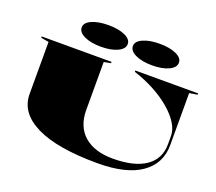

<svg xmlns="http://www.w3.org/2000/svg" viewBox="-151 -1153 1532 1364"><g transform="rotate(20 615.0 -471.5)"><path d="M709 3Q405 3 246.5 -74.5Q88 -152 88 -295V-688L29 -698V-708H557V-698L505 -688V-326Q505 -201 582.5 -133Q660 -65 800 -65Q961 -65 1047.5 -124.5Q1134 -184 1134 -295V-358Q1134 -403 1104.5 -451Q1075 -499 1021 -545.5Q967 -592 895 -631Q823 -670 737 -698V-708H1212V-698L1151 -688V-295Q1151 -155 1038.5 -76Q926 3 709 3ZM835 -946Q912 -946 960.5 -924Q1009 -902 1009 -866Q1009 -829 960.5 -806Q912 -783 835 -783Q759 -783 710 -806Q661 -829 661 -866Q661 -902 710 -924Q759 -946 835 -946ZM448 -946Q525 -946 573.5 -924Q622 -902 622 -866Q622 -829 573.5 -806Q525 -783 448 -783Q372 -783 323 -806Q274 -829 274 -866Q274 -902 323 -924Q372 -946 448 -946Z"/></g></svg>

Font: Kalnia Expanded SemiBold
Style: Regular
Weight: 600
Width: 7
Designer: Frida Medrano
Foundry: Frida Medrano
Version: Version 1.105